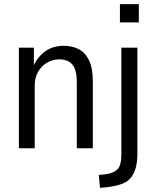

<svg xmlns="http://www.w3.org/2000/svg" viewBox="-20 -722 755 935"><path d="M72 0V-490H145V-396H142Q159 -441 197.5 -470Q236 -499 290 -499Q334 -499 365.5 -481.5Q397 -464 414.5 -426.5Q432 -389 432 -328V0H354V-322Q354 -363 344 -387.5Q334 -412 314.5 -422.5Q295 -433 269 -433Q237 -433 209.5 -417Q182 -401 165.5 -372.5Q149 -344 149 -305V0ZM564 -613V-702H656V-613ZM467 193 461 130 499 126Q533 121 552 102.5Q571 84 571 30V-490H649V26Q649 65 641.5 93.5Q634 122 618 142.5Q602 163 574 173.5Q546 184 506 189Z"/></svg>

Font: Nunito Sans 10pt Condensed
Style: Regular
Weight: 400
Width: 3
Designer: Vernon Adams
Foundry: Vernon Adams
Version: Version 3.101;gftools[0.9.27]